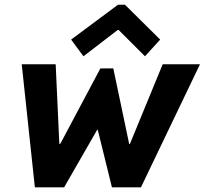

<svg xmlns="http://www.w3.org/2000/svg" viewBox="-20 -800 874 820"><path d="M72.8 -525.4H217.8L233.4 -185.5H237.3L408.7 -507.8H463.9L531.7 -185.1H534.7L674.8 -525.4H834L582 0H458L397.5 -245.6H395L253.9 0H128.9ZM283.7 -630.9 483.9 -779.8H513.7L664.1 -630.9L599.1 -559.6L486.8 -671.9H482.4L336.4 -559.6Z"/></svg>

Font: Reddit Sans Chocolate ExBold
Style: Italic
Weight: 800
Italic angle: -11.25°
Designer: Stephen Hutchings
Version: Version 1.013